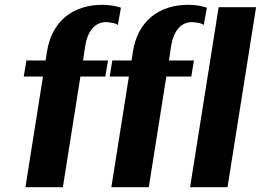

<svg xmlns="http://www.w3.org/2000/svg" viewBox="-20 -780 1087 800"><path d="M79 -461H159L86 0H242L315 -461H419L430 -528H326L335 -588C346 -656 379 -688 423 -688C439 -686 453 -685 462 -681L471 -676L484 -748C463 -755 436 -760 407 -760C283 -760 196 -691 176 -566L170 -528H90ZM437 -461H517L444 0H600L673 -461H777L788 -528H684L693 -588C704 -656 737 -688 781 -688C797 -686 811 -685 820 -681L829 -676L842 -748C821 -755 794 -760 765 -760C641 -760 554 -691 534 -566L528 -528H448ZM772 0H928L1047 -750H891Z"/></svg>

Font: Aerodynamic
Style: BdObl
Weight: 500
Designer: Google
Version: Version 2.000980; 2014